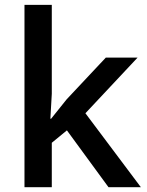

<svg xmlns="http://www.w3.org/2000/svg" viewBox="-20 -780 612 800"><path d="M192.9 -285.2 257.8 -366.2 420.9 -540H553.2L335.9 -308.1L566.9 0H432.1L258.8 -236.8L195.8 -185.1V0H82V-759.8H195.8V-389.2L189.9 -285.2Z"/></svg>

Font: f0_41667          
Style: Regular
Weight: 600
Foundry: Ascender Corporation
Version: Version 1.10